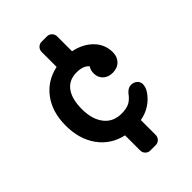

<svg xmlns="http://www.w3.org/2000/svg" viewBox="-235 -753 1006 1006"><g transform="rotate(-45 268.5 -250.0)"><path d="M486 -120Q486 -99 471 -76Q426 -10 345 5V115Q345 131 334 142Q323 153 307 153H268Q252 153 241 142Q230 131 230 115V3Q144 -16 95 -84.5Q46 -153 46 -253Q46 -353 95.5 -419.5Q145 -486 230 -504V-615Q230 -631 241 -642Q252 -653 268 -653H307Q323 -653 334 -642Q345 -631 345 -615V-505Q412 -491 452.5 -449.5Q493 -408 493 -350Q493 -316 472 -295Q451 -274 416 -274Q384 -274 363.5 -293Q343 -312 343 -343Q343 -366 355 -384Q332 -410 284 -410Q227 -410 197 -369.5Q167 -329 167 -254Q167 -179 201.5 -134.5Q236 -90 298 -90Q335 -90 357 -101.5Q379 -113 399 -141Q418 -162 438 -162Q458 -162 472 -150.5Q486 -139 486 -120Z"/></g></svg>

Font: Solway Medium
Style: Regular
Weight: 500
Designer: Mariya V. Pigoulevskaya
Foundry: The Northern Block Ltd.
Version: Version 1.000;hotconv 1.0.109;makeotfexe 2.5.65596